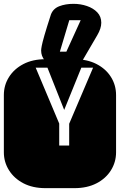

<svg xmlns="http://www.w3.org/2000/svg" viewBox="-22 -976 622 996"><path d="M213.9 0Q147.9 0 99.6 -25.1Q51.3 -50.3 24.7 -92.8Q-2 -135.3 -2 -186V-482.9Q-2 -534.2 24.7 -576.4Q51.3 -618.7 99.6 -643.8Q147.9 -668.9 213.9 -668.9H364.3Q430.2 -668.9 478.8 -643.8Q527.3 -618.7 553.7 -576.4Q580.1 -534.2 580.1 -482.9V-186Q580.1 -135.3 553.7 -92.8Q527.3 -50.3 478.8 -25.1Q430.2 0 364.3 0ZM285.2 -221.2H336.9V-334L460.9 -625H399.9L311 -405.8L224.1 -625H163.1L285.2 -335ZM250.5 -631.3Q228 -641.1 209.7 -663.1Q191.4 -685.1 191.4 -714.4Q191.4 -721.2 194.6 -738.3Q197.8 -755.4 208.7 -793.5Q219.7 -831.5 242.2 -900.9Q253.9 -931.6 285.9 -943.8Q317.9 -956.1 359.4 -956.1Q396 -956.1 429 -944.8Q461.9 -933.6 482.7 -911.9Q503.4 -890.1 503.4 -857.9Q503.4 -828.6 482.4 -793L405.3 -661.1Q399.4 -651.4 394.5 -644Q389.6 -636.7 384.3 -631.3ZM288.6 -708H322.3L396.5 -871.1H337.4Z"/></svg>

Font: Monofett
Style: Regular
Weight: 400
Designer: Vernon Adams
Foundry: Vernon Adams
Version: Version 1.100; ttfautohint (v1.8.4.7-5d5b);gftools[0.9.28]